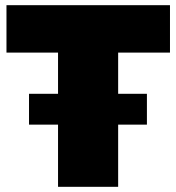

<svg xmlns="http://www.w3.org/2000/svg" viewBox="-20 -721 681 741"><path d="M436 0H204V-240H92V-359H204V-518H5V-701H636V-518H436V-359H547V-240H436Z"/></svg>

Font: Argentum Novus Black
Style: Regular
Weight: 900
Designer: Julieta Ulanovsky (font) & Cristiano Sobral (main changes)
Foundry: Julieta Ulanovsky (font) & Cristiano Sobral (main changes)
Version: Version 3.00;November 27, 2020;FontCreator 13.0.0.2655 64-bi